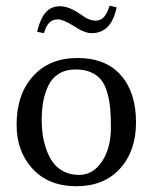

<svg xmlns="http://www.w3.org/2000/svg" viewBox="-20 -642 534 672"><path d="M244.1 -398.9Q210.4 -398.9 186.3 -384Q162.1 -369.1 149.4 -342.8Q136.7 -316.4 131.3 -286.9Q126 -257.3 126 -222.2Q126 -196.8 129.2 -172.4Q132.3 -147.9 141.4 -121.3Q150.4 -94.7 164.3 -75Q178.2 -55.2 201.9 -42.5Q225.6 -29.8 255.9 -29.8Q305.7 -29.8 336.9 -76.7Q368.2 -123.5 368.2 -195.8Q368.2 -235.4 365.5 -263.9Q362.8 -292.5 355 -319.3Q347.2 -346.2 333.7 -362.8Q320.3 -379.4 297.9 -389.2Q275.4 -398.9 244.1 -398.9ZM38.1 -205.1Q38.1 -312 95.7 -375.5Q153.3 -439 251 -439Q350.1 -439 403.1 -378.7Q456.1 -318.4 456.1 -213.9Q456.1 -113.8 400.1 -52Q344.2 9.8 247.1 9.8Q150.4 9.8 94.2 -51Q38.1 -111.8 38.1 -205.1ZM314 -569.8Q331.1 -569.8 342.3 -580.8Q353.5 -591.8 363.8 -622.1L388.2 -616.2Q369.6 -525.9 300.8 -525.9Q275.4 -525.9 236.8 -551.8Q200.7 -574.2 183.1 -574.2Q164.1 -574.2 152.6 -562.7Q141.1 -551.3 133.8 -525.9L109.9 -530.8Q120.6 -576.2 139.6 -598.1Q158.7 -620.1 189.9 -620.1Q222.2 -620.1 262.2 -591.8Q291 -569.8 314 -569.8Z"/></svg>

Font: Linux Biolinum
Style: Regular
Weight: 400
Designer: Philipp H. Poll
Foundry: Philipp H. Poll
Version: Version 0.6.4